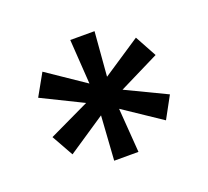

<svg xmlns="http://www.w3.org/2000/svg" viewBox="-75 -779 597 550"><g transform="rotate(-20 223.5 -504.0)"><path d="M187 -320 196 -455 81 -378 44 -444 168 -503 44 -564 81 -630 196 -552 187 -688H261L250 -553L366 -630L402 -564L279 -503L402 -444L366 -378L251 -455L261 -320Z"/></g></svg>

Font: Saira SemiBold
Style: Regular
Weight: 600
Designer: Hector Gatti with collaboration of the Omnibus-Type team
Foundry: Omnibus-Type
Version: Version 1.100; ttfautohint (v1.8.3)